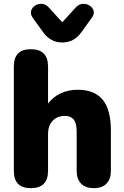

<svg xmlns="http://www.w3.org/2000/svg" viewBox="-20 -970 646 999"><path d="M304 -749Q242 -749 204 -803L150 -878Q137 -897 142 -914Q147 -931 162.5 -941Q178 -951 198 -950Q218 -949 234 -931L304 -854L374 -931Q391 -949 410.5 -950Q430 -951 446 -941Q462 -931 467 -914Q472 -897 458 -878L404 -803Q366 -749 304 -749ZM140 9Q52 9 52 -81V-624Q52 -714 140 -714Q230 -714 230 -624V-431Q256 -466 296 -484.5Q336 -503 384 -503Q472 -503 514.5 -451Q557 -399 557 -291V-81Q557 -38 534 -14.5Q511 9 468 9Q425 9 402 -14.5Q379 -38 379 -81V-284Q379 -329 363.5 -348Q348 -367 318 -367Q278 -367 254 -341.5Q230 -316 230 -273V-81Q230 9 140 9Z"/></svg>

Font: Chiron GoRound TC H
Style: Regular
Weight: 900
Designer: Ryoko NISHIZUKA 西塚涼子 (kana, bopomofo & ideographs); Paul D. Hunt (Latin, Greek & Cyrillic); Sandoll Communications 산돌커뮤니
Foundry: Adobe
Version: Version 1.000;hotconv 1.1.1;makeotfexe 2.6.0